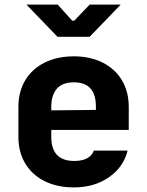

<svg xmlns="http://www.w3.org/2000/svg" viewBox="-20 -805 640 835"><path d="M540 -240H203V-210Q203 -105 303 -105Q338 -105 359.5 -117Q381 -129 388 -150H535Q517 -78 453.5 -34Q390 10 301 10Q228 10 173.5 -17.5Q119 -45 89.5 -94.5Q60 -144 60 -210V-340Q60 -406 89.5 -455.5Q119 -505 173.5 -532.5Q228 -560 301 -560Q373 -560 427 -532.5Q481 -505 510.5 -455.5Q540 -406 540 -340ZM203 -325 397 -327V-342Q397 -447 301 -447Q252 -447 227.5 -419.5Q203 -392 203 -340ZM370 -645H230L95 -785H231L294 -715H303L370 -785H505Z"/></svg>

Font: JetBrains Mono Extra Bold
Style: Regular
Weight: 800
Monospace: yes
Designer: Philipp Nurullin, Konstantin Bulenkov
Foundry: JetBrains
Version: 2.002